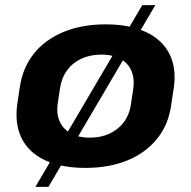

<svg xmlns="http://www.w3.org/2000/svg" viewBox="-20 -645 745 749"><path d="M313 10Q220 10 156.5 -19.5Q93 -49 65 -104.5Q37 -160 47 -237L57 -303Q68 -380 111.5 -435Q155 -490 227 -520Q299 -550 392 -550Q485 -550 548.5 -520.5Q612 -491 640.5 -435.5Q669 -380 658 -303L648 -237Q638 -160 593.5 -104.5Q549 -49 477.5 -19.5Q406 10 313 10ZM330 -108Q395 -108 439 -143.5Q483 -179 491 -240L500 -300Q508 -361 474.5 -396.5Q441 -432 375 -432Q332 -432 297.5 -416Q263 -400 241.5 -370.5Q220 -341 214 -300L205 -240Q197 -180 231 -144Q265 -108 330 -108ZM586 -625 169 84H118L535 -625Z"/></svg>

Font: Pathway Extreme 8pt Thin 12pt
Style: Bold Italic
Weight: 700
Italic angle: -8°
Version: Version 1.001;gftools[0.9.26]